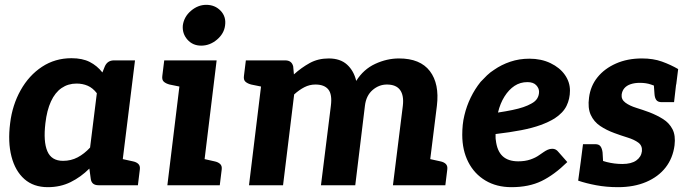

<svg xmlns="http://www.w3.org/2000/svg" viewBox="-20 -767 2850 795"><path d="M178 8Q119 8 81 -25.5Q43 -59 27.5 -119Q12 -179 22 -257Q31 -332 65.5 -393.5Q100 -455 154 -490.5Q208 -526 276 -526Q321 -526 351.5 -510.5Q382 -495 404 -467L414 -492Q425 -517 452 -517H539L475 0H388Q360 0 356 -25L350 -69Q315 -34 272.5 -13Q230 8 178 8ZM241 -101Q274 -101 301.5 -115.5Q329 -130 353 -156L381 -381Q364 -403 343 -412Q322 -421 297 -421Q262 -421 235 -402.5Q208 -384 191 -347Q174 -310 168 -257Q159 -181 176 -141Q193 -101 241 -101ZM453 0 480 -110 530 -99Q545 -96 553 -88Q561 -80 559 -65L551 0Z M673 0 736 -517H877L814 0ZM792 0 819 -110 868 -99Q883 -96 891.5 -88Q900 -80 898 -65L890 0ZM758 -517 731 -407 682 -417Q667 -421 658.5 -428.5Q650 -436 652 -452L660 -517ZM813 -578Q778 -578 756 -603Q734 -628 737 -662Q742 -698 771 -722.5Q800 -747 834 -747Q870 -747 893.5 -722.5Q917 -698 912 -662Q908 -628 878.5 -603Q849 -578 813 -578Z M1011 0 1074 -517H1161Q1188 -517 1194 -492L1197 -459Q1228 -487 1262.5 -506Q1297 -525 1341 -525Q1389 -525 1417 -499.5Q1445 -474 1455 -432Q1485 -480 1533.5 -502.5Q1582 -525 1632 -525Q1720 -525 1760 -472.5Q1800 -420 1789 -329L1748 0H1607L1648 -329Q1653 -372 1636.5 -394.5Q1620 -417 1582 -417Q1549 -417 1522.5 -394Q1496 -371 1491 -329L1451 0H1309L1350 -329Q1356 -376 1339.5 -396.5Q1323 -417 1286 -417Q1262 -417 1240.5 -406Q1219 -395 1198 -376L1152 0ZM1096 -517 1069 -407 1020 -417Q1005 -421 996.5 -428.5Q988 -436 990 -452L998 -517ZM1726 0 1753 -110 1803 -99Q1818 -96 1826 -88Q1834 -80 1832 -65L1824 0Z M2098 8Q2036 8 1990 -19.5Q1944 -47 1919 -96Q1894 -145 1894 -209Q1894 -229 1896 -249.5Q1898 -270 1903 -290Q1912 -328 1929 -363Q1946 -398 1970 -428Q1983 -442 1996.5 -455Q2010 -468 2026 -478Q2056 -499 2093 -511.5Q2130 -524 2172 -524Q2221 -524 2259.5 -505.5Q2298 -487 2319 -457Q2340 -427 2340 -392Q2340 -358 2326 -329Q2312 -300 2277 -277Q2253 -262 2219 -249.5Q2185 -237 2138.5 -228Q2092 -219 2032 -212Q2032 -206 2032 -198.5Q2032 -191 2033 -187Q2038 -142 2061 -120.5Q2084 -99 2126 -99Q2154 -99 2176 -106.5Q2198 -114 2213 -125Q2222 -131 2230.5 -137Q2239 -143 2248 -147Q2257 -151 2267 -151Q2282 -151 2292 -138L2329 -96Q2275 -43 2222.5 -17.5Q2170 8 2098 8ZM2042 -301Q2075 -306 2101.5 -311.5Q2128 -317 2147 -323.5Q2166 -330 2180 -338Q2197 -347 2204.5 -359.5Q2212 -372 2212 -387Q2212 -402 2200 -414.5Q2188 -427 2164 -427Q2134 -427 2110.5 -411.5Q2087 -396 2069 -367.5Q2051 -339 2042 -301Z M2539 8Q2491 8 2448.5 0Q2406 -8 2374 -19L2386 -107L2452 -114Q2461 -104 2492.5 -96Q2524 -88 2557 -88Q2594 -88 2614.5 -102.5Q2635 -117 2638 -141Q2640 -164 2623 -176.5Q2606 -189 2578.5 -197.5Q2551 -206 2524 -216Q2491 -228 2465 -245.5Q2439 -263 2426 -291.5Q2413 -320 2419 -363Q2425 -411 2454 -447Q2483 -483 2530.5 -504Q2578 -525 2638 -525Q2685 -525 2721 -512Q2757 -499 2788 -481L2780 -417L2712 -404Q2695 -410 2675.5 -417Q2656 -424 2629 -424Q2608 -424 2591.5 -418.5Q2575 -413 2565.5 -402Q2556 -391 2554 -375Q2552 -355 2569.5 -342Q2587 -329 2614.5 -320.5Q2642 -312 2669 -302Q2700 -290 2725.5 -274Q2751 -258 2764.5 -232Q2778 -206 2773 -165Q2766 -112 2736 -73.5Q2706 -35 2655.5 -13.5Q2605 8 2539 8ZM2685 -447 2780 -422 2771 -344H2720Q2704 -344 2697.5 -353Q2691 -362 2690 -378ZM2479 -67 2384 -92 2394 -170H2445Q2460 -170 2466.5 -161Q2473 -152 2475 -136Z"/></svg>

Font: Aleo ExtraBold
Style: Italic
Weight: 800
Italic angle: -7°
Designer: Alessio Laiso
Foundry: Alessio Laiso
Version: Version 2.001;gftools[0.9.29]